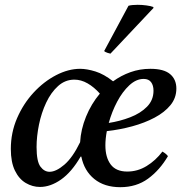

<svg xmlns="http://www.w3.org/2000/svg" viewBox="-20 -766 762 798"><path d="M713 -398Q713 -359 688.5 -329Q664 -299 622.5 -277Q581 -255 529.5 -241Q478 -227 424 -221Q418 -189 418 -162Q418 -112 440 -82.5Q462 -53 509 -53Q552 -53 589.5 -76Q627 -99 655 -136Q671 -127 678 -117Q644 -59 595.5 -23.5Q547 12 480 12Q414 12 372 -22Q330 -56 318 -115H315Q278 -51 234 -20Q190 11 146 11Q115 11 87 -5.5Q59 -22 42 -57Q25 -92 25 -147Q25 -215 51 -275Q77 -335 119.5 -381Q162 -427 213 -453.5Q264 -480 313 -480Q341 -480 376.5 -469Q412 -458 450 -428Q483 -452 522 -466Q561 -480 605 -480Q661 -480 687 -458Q713 -436 713 -398ZM395 -377Q371 -404 344 -419.5Q317 -435 289 -435Q251 -435 221.5 -408.5Q192 -382 172 -339.5Q152 -297 142 -248Q132 -199 132 -155Q132 -95 148 -73.5Q164 -52 186 -52Q213 -52 247.5 -81.5Q282 -111 313 -175Q316 -228 337.5 -281Q359 -334 395 -377ZM432 -255Q478 -262 521 -278.5Q564 -295 591 -322.5Q618 -350 618 -389Q618 -411 608 -424.5Q598 -438 577 -438Q546 -438 517.5 -411.5Q489 -385 467 -343.5Q445 -302 432 -255ZM617 -737 618 -733 439 -543Q437 -543 426.5 -546.5Q416 -550 413 -554L514 -742Q520 -744 530.5 -745Q541 -746 552 -746Q570 -746 588.5 -743.5Q607 -741 617 -737Z"/></svg>

Font: Castoro
Style: Italic
Weight: 400
Italic angle: -11°
Designer: John Hudson with Paul Hanslow, assisted by Kaja Sojewska.
Foundry: Tiro Typeworks Ltd.
Version: Version 2.04